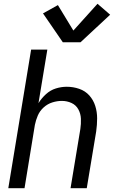

<svg xmlns="http://www.w3.org/2000/svg" viewBox="-20 -998 616 1018"><path d="M24 0H110L165 -336Q170 -361 180.5 -385.5Q191 -410 211.5 -428.5Q232 -447 257.5 -455Q283 -463 308 -463Q335 -463 359 -452Q383 -441 395.5 -418Q408 -395 409 -368Q410 -341 406 -314L354 0H440L490 -301Q495 -336 495 -370.5Q495 -405 485 -436.5Q475 -468 453.5 -492Q432 -516 400 -527Q368 -538 334 -538Q305 -538 276 -529Q247 -520 223.5 -498.5Q200 -477 184 -451L231 -735H145ZM313 -774H407L564 -920L497 -978L369 -836L287 -971L208 -927Z"/></svg>

Font: Iosevka Sparkle
Style: Italic
Weight: 400
Italic angle: -9°
Designer: Belleve Invis
Foundry: Belleve Invis
Version: Version 4.5.0; ttfautohint (v1.8.3)